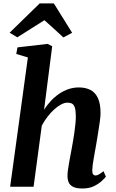

<svg xmlns="http://www.w3.org/2000/svg" viewBox="-20 -1068 662 1098"><path d="M451.5 10Q416 10 397.2 0Q378.5 -10 372 -27Q365.5 -44 366 -65Q366 -78 368.5 -95.5Q371 -113 374.5 -133.8Q378 -154.5 382.2 -176Q386.5 -197.5 390 -218Q393.5 -238.5 397.8 -262.2Q402 -286 405.5 -311.5Q409 -337 411.5 -361.5Q414 -386 413.5 -407.5Q413 -437 408 -452.8Q403 -468.5 392.8 -474.8Q382.5 -481 366.5 -481Q349 -481 329.2 -470.5Q309.5 -460 289.5 -441.8Q269.5 -423.5 251.2 -399.8Q233 -376 219 -349.5L172 0H38L139.5 -739.5L73 -759.5L80 -797L252 -817L278.5 -803.5L232 -440.5Q249.5 -468 271.2 -491.2Q293 -514.5 318.5 -531.8Q344 -549 372.2 -558.5Q400.5 -568 431 -568Q468 -568 496 -554.2Q524 -540.5 539.5 -508Q555 -475.5 555 -421Q555 -404 550.8 -373Q546.5 -342 541 -308Q535.5 -274 531 -247Q527.5 -228.5 524 -207.8Q520.5 -187 516.8 -166.8Q513 -146.5 510.5 -127.8Q508 -109 507.5 -94Q507.5 -76.5 513 -70.5Q518.5 -64.5 525.5 -64.5Q535 -64.5 544.8 -70Q554.5 -75.5 572 -89L585.5 -57.5Q580.5 -51 563.5 -34.5Q546.5 -18 518.5 -4Q490.5 10 451.5 10ZM35 -881 207 -1048.5H288L392.5 -880.5L342.5 -854Q315.5 -878.5 288.5 -903.5Q261.5 -928.5 234 -952.5Q195.5 -928.5 156.8 -903.8Q118 -879 79 -854.5Z"/></svg>

Font: Merriweather Light 18pt
Style: Bold Italic
Weight: 700
Italic angle: -7.8°
Version: Version 2.101